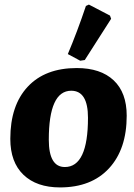

<svg xmlns="http://www.w3.org/2000/svg" viewBox="-20 -809 584 838"><path d="M25 -203Q25 -349 101 -430.5Q177 -512 315 -512Q419 -512 476 -458.5Q533 -405 533 -304Q533 -158 456 -74.5Q379 9 242 9Q140 9 82.5 -46Q25 -101 25 -203ZM364 -295Q364 -413 291 -413Q193 -413 193 -199Q193 -80 263 -80Q364 -80 364 -295ZM350 -547 330 -544 276 -573Q317 -670 355 -783L368 -789L460 -741L465 -727Z"/></svg>

Font: Alegreya SC ExtraBold
Style: Italic
Weight: 800
Italic angle: -7°
Designer: Juan Pablo del Peral
Foundry: Huerta Tipografica
Version: Version 2.007; ttfautohint (v1.6)